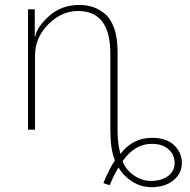

<svg xmlns="http://www.w3.org/2000/svg" viewBox="-20 -526 771 779"><path d="M477.5 127.9Q488.3 160.2 521 184.1Q553.7 208 592.8 208Q635.7 208 662.1 188Q688.5 168 688.5 135.7Q688.5 101.6 663.6 79.6Q638.7 57.6 595.7 57.6Q526.4 57.6 477.5 127.9ZM93.8 0V-488.3H121.1V-377.9H123Q129.9 -417 179.7 -461.4Q229.5 -505.9 301.8 -505.9Q330.1 -505.9 354 -498.5Q377.9 -491.2 402.8 -472.2Q427.7 -453.1 442.4 -413.6Q457 -374 457 -317.4V2.9Q457 58.6 468.8 98.6Q517.6 33.2 596.7 33.2Q655.3 33.2 686.5 63Q717.8 92.8 717.8 134.8Q717.8 177.7 683.6 205.6Q649.4 233.4 594.7 233.4Q551.8 233.4 516.1 210.4Q480.5 187.5 460.9 153.3Q446.3 175.8 424.8 225.6L399.4 216.8Q424.8 155.3 446.3 125Q427.7 80.1 427.7 2V-308.6Q427.7 -481.4 296.9 -481.4Q229.5 -481.4 175.8 -427.2Q122.1 -373 122.1 -300.8V0Z"/></svg>

Font: Gothic A1 Thin
Style: Regular
Weight: 250
Designer: HanYang I&C Co.,Ltd.
Foundry: HanYang I&C Co.,Ltd.
Version: Version 2.50